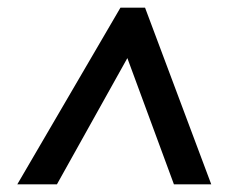

<svg xmlns="http://www.w3.org/2000/svg" viewBox="-20 -738 599 499"><path d="M25 -259H128L311 -587L432 -259H529L357 -718H293Z"/></svg>

Font: Noto Sans SemiBold
Style: Italic
Weight: 600
Italic angle: -12°
Designer: Monotype Design Team
Foundry: Monotype Imaging Inc.
Version: Version 2.013